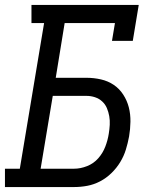

<svg xmlns="http://www.w3.org/2000/svg" viewBox="-30 -755 650 775"><path d="M-10 0V-74H50L148 -662H97V-735H530L506 -590H422L434 -662H231L195 -441H319Q349 -441 377.5 -434.5Q406 -428 429 -412.5Q452 -397 467.5 -373Q483 -349 490 -321.5Q497 -294 496.5 -263.5Q496 -233 491 -204Q486 -177 478 -151Q470 -125 455.5 -101Q441 -77 420 -56.5Q399 -36 374 -23Q349 -10 322.5 -5Q296 0 269 0ZM134 -74H269Q295 -74 321.5 -84.5Q348 -95 366.5 -116Q385 -137 395 -163Q405 -189 409 -215Q412 -233 413 -251Q414 -269 411 -286Q408 -303 401.5 -318.5Q395 -334 382.5 -345.5Q370 -357 353.5 -362.5Q337 -368 319 -368H183Z"/></svg>

Font: Iosevka Slab Extended Oblique
Style: Regular
Weight: 400
Width: 7
Italic angle: -9°
Monospace: yes
Designer: Belleve Invis
Foundry: Belleve Invis
Version: Version 11.1.0; ttfautohint (v1.8.3)